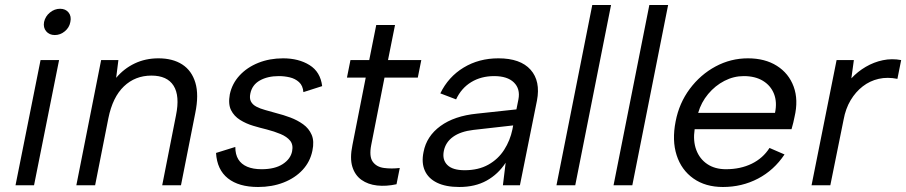

<svg xmlns="http://www.w3.org/2000/svg" viewBox="-20 -740 3620 767"><path d="M142 -500H216L116 0H42ZM199 -600Q177 -600 164.5 -615Q152 -630 156 -652Q161 -675 179.5 -690Q198 -705 220 -705Q242 -705 254 -690Q266 -675 261 -652Q257 -630 239 -615Q221 -600 199 -600Z M384 -500H453L444 -429Q475 -466 518 -486.5Q561 -507 613 -507Q670 -507 708 -482.5Q746 -458 760.5 -409.5Q775 -361 760 -288L703 0H628L683 -279Q699 -357 673.5 -397.5Q648 -438 585 -438Q520 -438 475 -395Q430 -352 413 -268L360 0H285Z M920 -153Q920 -123 932 -103.5Q944 -84 967.5 -74Q991 -64 1025 -64Q1078 -64 1109.5 -84.5Q1141 -105 1147 -136Q1152 -162 1139 -178Q1126 -194 1101 -204.5Q1076 -215 1045 -223Q1020 -229 991.5 -237.5Q963 -246 939 -261Q915 -276 903 -300Q891 -324 898 -363Q907 -406 937 -438.5Q967 -471 1012 -489Q1057 -507 1111 -507Q1173 -507 1216.5 -480Q1260 -453 1267 -396L1192 -372Q1190 -398 1174.5 -412Q1159 -426 1137.5 -431Q1116 -436 1094 -436Q1049 -436 1018 -418.5Q987 -401 980 -366Q976 -347 982.5 -334.5Q989 -322 1004 -314Q1019 -306 1039.5 -300.5Q1060 -295 1084 -288Q1112 -281 1140 -270.5Q1168 -260 1191 -243.5Q1214 -227 1225 -201.5Q1236 -176 1228 -138Q1219 -94 1189 -61.5Q1159 -29 1113 -11Q1067 7 1011 7Q934 7 890.5 -27.5Q847 -62 843 -129Z M1455 -500 1483 -640H1558L1530 -500H1663L1649 -430H1516L1463 -161Q1454 -115 1469 -94Q1484 -73 1514 -69Q1544 -65 1577 -69L1564 -4Q1523 5 1486.5 1Q1450 -3 1424 -21.5Q1398 -40 1387.5 -74Q1377 -108 1388 -161L1441 -430H1366L1380 -500Z M1989 0 2000 -90Q1970 -44 1924 -18.5Q1878 7 1815 7Q1761 7 1726 -10Q1691 -27 1677 -58.5Q1663 -90 1672 -133Q1684 -196 1739.5 -236.5Q1795 -277 1885 -286L2043 -303L2051 -343Q2059 -385 2033 -410.5Q2007 -436 1954 -436Q1902 -436 1862.5 -412Q1823 -388 1802 -343L1739 -367Q1771 -433 1832 -470Q1893 -507 1971 -507Q2059 -507 2099.5 -461.5Q2140 -416 2125 -338L2057 0ZM2030 -239 1871 -221Q1820 -215 1790 -193.5Q1760 -172 1753 -137Q1746 -102 1767 -81Q1788 -60 1836 -60Q1891 -60 1930.5 -82Q1970 -104 1994 -141.5Q2018 -179 2027 -223Z M2346 -720H2421L2278 0H2203Z M2574 -720H2649L2506 0H2431Z M2868 7Q2798 7 2750 -27Q2702 -61 2683 -120Q2664 -179 2679 -255Q2693 -328 2735.5 -385Q2778 -442 2838.5 -474.5Q2899 -507 2968 -507Q3036 -507 3083.5 -477Q3131 -447 3150.5 -394Q3170 -341 3154 -273Q3152 -262 3149 -250Q3146 -238 3142 -224H2755Q2748 -177 2761.5 -141Q2775 -105 2805.5 -84.5Q2836 -64 2880 -64Q2938 -64 2983 -86Q3028 -108 3054 -149L3114 -123Q3072 -60 3008 -26.5Q2944 7 2868 7ZM3076 -289Q3085 -332 3072 -365Q3059 -398 3028 -417Q2997 -436 2951 -436Q2911 -436 2874 -417Q2837 -398 2809 -364.5Q2781 -331 2769 -289Z M3322 -500H3391L3381 -427Q3406 -454 3438.5 -473Q3471 -492 3507 -499.5Q3543 -507 3580 -500L3565 -425Q3525 -433 3490 -425Q3455 -417 3426.5 -395Q3398 -373 3378 -339.5Q3358 -306 3350 -262L3297 0H3222Z"/></svg>

Font: Albert Sans
Style: Italic
Weight: 400
Italic angle: -11.25°
Designer: Andreas Rasmussen
Foundry: a.Foundry
Version: Version 1.025